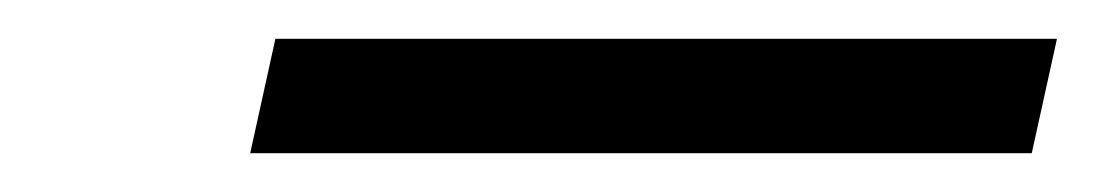

<svg xmlns="http://www.w3.org/2000/svg" viewBox="-20 -839 565 99"><path d="M109 -760H512L525 -819H122Z"/></svg>

Font: Noto Serif Condensed Medium
Style: Italic
Weight: 500
Width: 3
Italic angle: -12°
Designer: Monotype Design Team
Foundry: Monotype Imaging Inc.
Version: Version 2.013